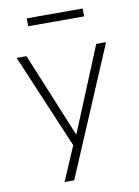

<svg xmlns="http://www.w3.org/2000/svg" viewBox="-94 -739 708 981"><g transform="rotate(-10 260.5 -248.5)"><path d="M160 180 242 -11V16L29 -487H80L268 -31H254L442 -487H493L210 180ZM115 -636V-677H405V-636Z"/></g></svg>

Font: Nunito Sans 10pt ExtraLight
Style: Regular
Weight: 250
Designer: Vernon Adams
Foundry: Vernon Adams
Version: Version 3.101;gftools[0.9.27]